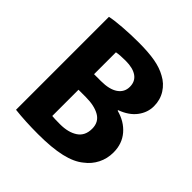

<svg xmlns="http://www.w3.org/2000/svg" viewBox="-192 -845 1030 1030"><g transform="rotate(45 323.5 -330.0)"><path d="M282 -695Q357 -695 407 -686Q457 -677 494 -656Q534 -635 558 -597Q582 -559 582 -511Q582 -463 551.5 -422.5Q521 -382 461 -360V-356Q526 -339 565 -293.5Q604 -248 604 -182Q604 -135 584 -95.5Q564 -56 529 -30Q490 3 421.5 19Q353 35 248 35Q151 35 72 26V-679Q103 -686 162 -690.5Q221 -695 282 -695ZM417 -493Q417 -534 387 -555Q357 -576 302 -576Q258 -576 233 -571V-405H285Q349 -405 383 -428.5Q417 -452 417 -493ZM294 -86Q356 -86 394.5 -111.5Q433 -137 433 -191Q433 -241 393.5 -264Q354 -287 288 -287H233V-88Q249 -86 294 -86Z"/></g></svg>

Font: Gmarket Sans TTF Bold
Style: Regular
Weight: 700
Designer: Creative Director : Sungho Lee; Art Director : Kiwoong Choi; Project Manager : Sori Yang, Jongwook Yoon; Font Designer :
Foundry: Sandoll Inc.
Version: Version 1.000;hotconv 1.0.109;makeotfexe 2.5.65596